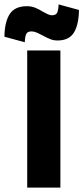

<svg xmlns="http://www.w3.org/2000/svg" viewBox="-55 -848 377 868"><path d="M-35 -682Q-34 -749 -11 -784.5Q12 -820 67 -820Q86 -820 103 -813.5Q120 -807 139 -795Q142 -794 155.5 -786.5Q169 -779 180 -779Q198 -779 203.5 -791Q209 -803 210 -828L302 -803Q301 -736 279 -700.5Q257 -665 205 -665Q188 -665 173.5 -670.5Q159 -676 137 -688Q120 -697 109 -701.5Q98 -706 87 -706Q69 -706 63.5 -694Q58 -682 57 -657ZM68 -620H218V0H68Z"/></svg>

Font: Athiti
Style: Bold
Weight: 700
Designer: CadsonDemak Team
Foundry: CadsonDemak
Version: Version 1.033